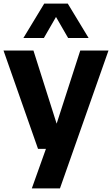

<svg xmlns="http://www.w3.org/2000/svg" viewBox="-20 -828 624 1068"><path d="M157 220 235.5 0 290.5 -126 426.5 -547H583.5L313.5 220ZM191.5 0 -0.5 -547H166L339.5 0ZM110 -616.5 226 -808H357L473 -616.5H359L279.5 -754.5H303.5L224 -616.5Z"/></svg>

Font: Encode Sans Condensed Thin
Style: Bold
Weight: 700
Version: Version 3.002